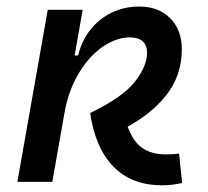

<svg xmlns="http://www.w3.org/2000/svg" viewBox="-20 -547 626 577"><path d="M466.8 9.8Q375.5 9.8 320.8 -46.4Q266.1 -102.5 251 -207.5Q348.6 -254.4 385.3 -301.3Q421.9 -348.1 421.9 -388.2Q421.9 -434.6 369.1 -434.6Q340.3 -434.6 309.8 -419.2Q279.3 -403.8 251.7 -374.3Q224.1 -344.7 203.4 -302Q182.6 -259.3 173.3 -205.1L195.8 -380.4H214.8Q225.6 -424.8 251.7 -457.8Q277.8 -490.7 315.7 -509Q353.5 -527.3 398.4 -527.3Q456.5 -527.3 491.5 -492.2Q526.4 -457 526.4 -398.9Q526.4 -320.8 480.2 -261.7Q434.1 -202.6 350.6 -159.2L345.7 -233.9Q361.3 -150.4 391.4 -116.7Q421.4 -83 478.5 -83Q492.7 -83 500.7 -83.7Q508.8 -84.5 518.1 -85.4L527.3 2.9Q513.7 5.9 499.5 7.8Q485.4 9.8 466.8 9.8ZM123.5 -517.6H228.5L137.2 -0.5H32.2Z"/></svg>

Font: Cascadia Code PL
Style: Italic
Weight: 400
Italic angle: -10°
Monospace: yes
Designer: Aaron Bell
Foundry: Saja Typeworks
Version: Version 2404.023